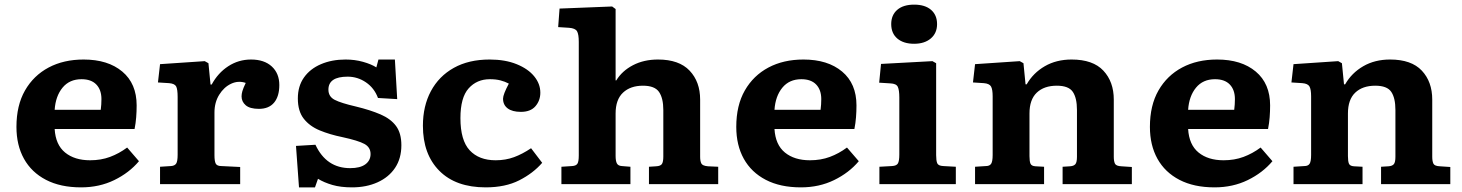

<svg xmlns="http://www.w3.org/2000/svg" viewBox="-20 -795 6311 829"><path d="M330 14Q241 14 178.5 -18.5Q116 -51 83.5 -109.5Q51 -168 51 -247Q51 -340 88 -404.5Q125 -469 190 -503.5Q255 -538 341 -538Q446 -538 508 -486Q570 -434 570 -340Q570 -314 568 -288.5Q566 -263 561 -238H216Q220 -170 261 -136.5Q302 -103 369 -103Q416 -103 455 -117.5Q494 -132 529 -158L580 -99Q538 -49 473.5 -17.5Q409 14 330 14ZM216 -321H415Q418 -344 418 -367Q418 -407 396 -430Q374 -453 332 -453Q280 -453 250 -416.5Q220 -380 216 -321Z M671 0V-75L718 -78Q734 -79 740.5 -88.5Q747 -98 747 -127V-376Q747 -410 740.5 -422Q734 -434 710 -436L662 -439L671 -518L864 -531L880 -522L889 -430H894Q921 -480 965.5 -509Q1010 -538 1064 -538Q1121 -538 1153.5 -508Q1186 -478 1186 -428Q1186 -379 1163.5 -352Q1141 -325 1098 -325Q1059 -325 1041 -340.5Q1023 -356 1023 -379Q1023 -389 1026.5 -401.5Q1030 -414 1041 -437Q1009 -448 978 -433.5Q947 -419 926.5 -386Q906 -353 906 -309V-125Q906 -99 911.5 -88.5Q917 -78 936 -78L1017 -74V0Z M1271 14 1258 -165 1342 -170Q1389 -69 1492 -69Q1535 -69 1557.5 -85.5Q1580 -102 1580 -130Q1580 -159 1553.5 -173.5Q1527 -188 1458 -203Q1404 -214 1360.5 -232Q1317 -250 1291.5 -282.5Q1266 -315 1266 -370Q1266 -423 1292.5 -460.5Q1319 -498 1366 -518Q1413 -538 1472 -538Q1512 -538 1547.5 -528Q1583 -518 1605 -504L1614 -538H1685L1695 -367L1612 -372Q1596 -415 1560 -439.5Q1524 -464 1481 -464Q1398 -464 1398 -408Q1398 -378 1425 -364Q1452 -350 1517 -335Q1579 -320 1623 -301Q1667 -282 1690 -251Q1713 -220 1713 -168Q1713 -111 1686 -70.5Q1659 -30 1610.5 -8Q1562 14 1500 14Q1451 14 1415 3.5Q1379 -7 1353 -23L1340 14Z M2077 14Q1948 14 1877 -57.5Q1806 -129 1806 -252Q1806 -337 1840.5 -401.5Q1875 -466 1939.5 -502Q2004 -538 2094 -538Q2161 -538 2210.5 -518Q2260 -498 2286.5 -465.5Q2313 -433 2313 -395Q2313 -361 2292 -336.5Q2271 -312 2229 -312Q2192 -312 2172 -327Q2152 -342 2152 -369Q2152 -387 2177 -434Q2160 -443 2140.5 -448Q2121 -453 2095 -453Q2039 -453 2003.5 -413.5Q1968 -374 1968 -285Q1968 -189 2008 -146Q2048 -103 2120 -103Q2163 -103 2199.5 -116.5Q2236 -130 2273 -155L2321 -92Q2282 -47 2222 -16.5Q2162 14 2077 14Z M2404 0V-75L2450 -78Q2467 -79 2473 -88Q2479 -97 2479 -124V-614Q2479 -647 2471.5 -660Q2464 -673 2437 -675L2390 -678L2396 -758L2623 -767L2638 -756V-448H2641Q2666 -489 2713 -513.5Q2760 -538 2821 -538Q2912 -538 2957.5 -490Q3003 -442 3003 -365V-118Q3003 -100 3008 -89.5Q3013 -79 3037 -77L3081 -75V0H2782V-75L2813 -77Q2832 -78 2838 -87Q2844 -96 2844 -119V-320Q2844 -371 2825.5 -398Q2807 -425 2756 -425Q2702 -425 2670 -395Q2638 -365 2638 -305V-122Q2638 -100 2643.5 -89.5Q2649 -79 2665 -78L2702 -75V0Z M3438 14Q3349 14 3286.5 -18.5Q3224 -51 3191.5 -109.5Q3159 -168 3159 -247Q3159 -340 3196 -404.5Q3233 -469 3298 -503.5Q3363 -538 3449 -538Q3554 -538 3616 -486Q3678 -434 3678 -340Q3678 -314 3676 -288.5Q3674 -263 3669 -238H3324Q3328 -170 3369 -136.5Q3410 -103 3477 -103Q3524 -103 3563 -117.5Q3602 -132 3637 -158L3688 -99Q3646 -49 3581.5 -17.5Q3517 14 3438 14ZM3324 -321H3523Q3526 -344 3526 -367Q3526 -407 3504 -430Q3482 -453 3440 -453Q3388 -453 3358 -416.5Q3328 -380 3324 -321Z M3927 -606Q3881 -606 3854.5 -628.5Q3828 -651 3828 -691Q3828 -730 3854 -752.5Q3880 -775 3927 -775Q3974 -775 4000 -752.5Q4026 -730 4026 -691Q4026 -652 3999 -629Q3972 -606 3927 -606ZM3777 0V-75L3831 -78Q3851 -79 3857 -89.5Q3863 -100 3863 -128V-374Q3863 -406 3856.5 -420Q3850 -434 3824 -435L3776 -438L3784 -519L4006 -531L4022 -522V-125Q4022 -102 4026.5 -90.5Q4031 -79 4053 -78L4107 -75V0Z M4190 0V-75L4237 -78Q4253 -78 4259.5 -88Q4266 -98 4266 -126V-379Q4266 -409 4259 -421.5Q4252 -434 4228 -436L4181 -439L4190 -518L4383 -531L4399 -522L4408 -431H4413Q4441 -480 4491 -509Q4541 -538 4607 -538Q4699 -538 4744 -490Q4789 -442 4789 -365V-118Q4789 -99 4794 -88.5Q4799 -78 4822 -77L4867 -74V0H4568V-75L4600 -77Q4616 -78 4623 -86Q4630 -94 4630 -118V-320Q4630 -372 4612 -398.5Q4594 -425 4543 -425Q4488 -425 4456.5 -395Q4425 -365 4425 -305V-121Q4425 -98 4429.5 -88Q4434 -78 4451 -77L4488 -75V0Z M5224 14Q5135 14 5072.5 -18.5Q5010 -51 4977.5 -109.5Q4945 -168 4945 -247Q4945 -340 4982 -404.5Q5019 -469 5084 -503.5Q5149 -538 5235 -538Q5340 -538 5402 -486Q5464 -434 5464 -340Q5464 -314 5462 -288.5Q5460 -263 5455 -238H5110Q5114 -170 5155 -136.5Q5196 -103 5263 -103Q5310 -103 5349 -117.5Q5388 -132 5423 -158L5474 -99Q5432 -49 5367.5 -17.5Q5303 14 5224 14ZM5110 -321H5309Q5312 -344 5312 -367Q5312 -407 5290 -430Q5268 -453 5226 -453Q5174 -453 5144 -416.5Q5114 -380 5110 -321Z M5565 0V-75L5612 -78Q5628 -78 5634.5 -88Q5641 -98 5641 -126V-379Q5641 -409 5634 -421.5Q5627 -434 5603 -436L5556 -439L5565 -518L5758 -531L5774 -522L5783 -431H5788Q5816 -480 5866 -509Q5916 -538 5982 -538Q6074 -538 6119 -490Q6164 -442 6164 -365V-118Q6164 -99 6169 -88.5Q6174 -78 6197 -77L6242 -74V0H5943V-75L5975 -77Q5991 -78 5998 -86Q6005 -94 6005 -118V-320Q6005 -372 5987 -398.5Q5969 -425 5918 -425Q5863 -425 5831.5 -395Q5800 -365 5800 -305V-121Q5800 -98 5804.5 -88Q5809 -78 5826 -77L5863 -75V0Z"/></svg>

Font: Literata 7pt
Style: Bold
Weight: 700
Designer: Latin by Veronika Burian and Jose Scaglione. Greek by Irene Vlachou. Cyrillic by Vera Evstafieva.
Foundry: TypeTogether
Version: Version 3.002